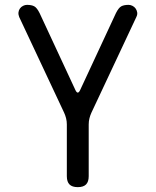

<svg xmlns="http://www.w3.org/2000/svg" viewBox="-20 -580 640 790"><path d="M300 190Q277 190 266 179Q255 168 255 145V-68Q255 -81 252 -93Q249 -105 244 -116L59 -510Q55 -520 56 -529Q57 -538 62 -545Q67 -552 75 -556Q83 -560 91 -560Q110 -560 121 -554Q132 -548 143 -526L290 -210Q295 -199 300 -199Q305 -199 310 -210L457 -526Q468 -548 479 -554Q490 -560 509 -560Q517 -560 525 -556Q533 -552 538 -545Q543 -538 544.5 -529Q546 -520 541 -510L356 -116Q351 -105 348 -93Q345 -81 345 -68V145Q345 168 334 179Q323 190 300 190Z"/></svg>

Font: Maple Mono
Style: Regular
Weight: 400
Monospace: yes
Designer: subframe7536
Version: Version 7.300